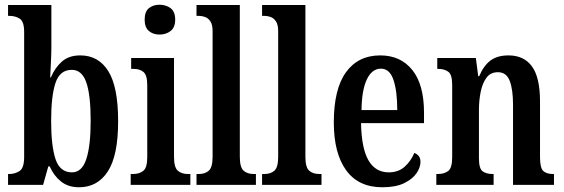

<svg xmlns="http://www.w3.org/2000/svg" viewBox="-20 -781 2381 811"><path d="M314 10Q268 10 237.5 -14.5Q207 -39 190 -78H184L162 0H14V-46H19Q43 -46 62.5 -58.5Q82 -71 82 -118V-646Q82 -690 63.5 -702Q45 -714 19 -714H14V-760H197V-581Q197 -554 195 -515.5Q193 -477 192 -454H195Q212 -495 241.5 -521Q271 -547 319 -547Q396 -547 437.5 -480.5Q479 -414 479 -269Q479 -124 435.5 -57Q392 10 314 10ZM284 -53Q326 -53 344.5 -109Q363 -165 363 -271Q363 -380 344.5 -433Q326 -486 283 -486Q233 -486 214.5 -431Q196 -376 196 -270Q196 -165 214.5 -109Q233 -53 284 -53Z M654 -635Q627 -635 609 -650Q591 -665 591 -698Q591 -732 609 -746.5Q627 -761 654 -761Q681 -761 700.5 -746.5Q720 -732 720 -698Q720 -665 700.5 -650Q681 -635 654 -635ZM532 0V-46H542Q569 -46 585.5 -59.5Q602 -73 602 -117V-421Q602 -463 586.5 -476.5Q571 -490 545 -490H534V-536H715V-119Q715 -74 731 -60Q747 -46 774 -46H784V0Z M810 0V-46H820Q846 -46 862 -60Q878 -74 878 -119V-649Q878 -677 868.5 -691Q859 -705 845.5 -709.5Q832 -714 820 -714H810V-760H993V-119Q993 -74 1009 -60Q1025 -46 1052 -46H1061V0Z M1087 0V-46H1097Q1123 -46 1139 -60Q1155 -74 1155 -119V-649Q1155 -677 1145.5 -691Q1136 -705 1122.5 -709.5Q1109 -714 1097 -714H1087V-760H1270V-119Q1270 -74 1286 -60Q1302 -46 1329 -46H1338V0Z M1595 10Q1494 10 1442 -62Q1390 -134 1390 -264Q1390 -405 1441.5 -476Q1493 -547 1586 -547Q1672 -547 1721.5 -485.5Q1771 -424 1771 -305V-261H1505Q1507 -154 1536.5 -103.5Q1566 -53 1622 -53Q1663 -53 1689.5 -77Q1716 -101 1730 -135Q1741 -131 1748.5 -122Q1756 -113 1756 -97Q1756 -74 1739.5 -49.5Q1723 -25 1687.5 -7.5Q1652 10 1595 10ZM1658 -316Q1658 -396 1642 -443.5Q1626 -491 1589 -491Q1551 -491 1529.5 -445.5Q1508 -400 1507 -316Z M1823 0V-46H1829Q1856 -46 1873 -58.5Q1890 -71 1890 -117V-423Q1890 -466 1873.5 -478Q1857 -490 1831 -490H1827V-536H1990L2000 -459H2004Q2023 -504 2052 -525.5Q2081 -547 2128 -547Q2193 -547 2227 -500.5Q2261 -454 2261 -352V-118Q2261 -71 2275 -58.5Q2289 -46 2316 -46H2320V0H2147V-339Q2147 -403 2133 -439.5Q2119 -476 2083 -476Q2052 -476 2035 -453Q2018 -430 2010.5 -393.5Q2003 -357 2003 -316V-113Q2003 -69 2018.5 -57.5Q2034 -46 2061 -46H2065V0Z"/></svg>

Font: Noto Serif Khmer ExtraCondensed SemiBold
Style: Regular
Weight: 600
Width: 2
Designer: Danh Hong and the Monotype Design Team
Foundry: Monotype Imaging Inc.
Version: Version 2.004; ttfautohint (v1.8.4.7-5d5b)